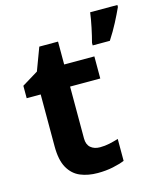

<svg xmlns="http://www.w3.org/2000/svg" viewBox="-114 -845 799 940"><g transform="rotate(-15 285.0 -375.0)"><path d="M308 -109Q333 -109 356 -114Q379 -119 402 -126V-15Q378 -5 342.5 2.5Q307 10 265 10Q216 10 177.5 -6Q139 -22 116.5 -61.5Q94 -101 94 -171V-434H23V-497L105 -547L148 -662H243V-546H396V-434H243V-171Q243 -140 261 -124.5Q279 -109 308 -109ZM570 -750Q555 -717 535 -678.5Q515 -640 489 -600H402V-613Q410 -642 419 -685Q428 -728 432 -760H570Z"/></g></svg>

Font: Noto Sans Gurmukhi UI
Style: Bold
Weight: 700
Designer: Jelle Bosma - Monotype Design Team
Foundry: Monotype Imaging Inc.
Version: Version 2.004; ttfautohint (v1.8.4.7-5d5b)